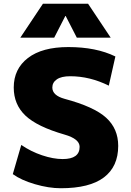

<svg xmlns="http://www.w3.org/2000/svg" viewBox="-20 -990 696 1020"><path d="M327 -905 268 -790H88L208 -970H448L568 -790H388L329 -905ZM558 -535Q457 -585 353 -585Q306 -585 282 -568.5Q258 -552 258 -525Q258 -483 323 -465Q480 -423 544 -364.5Q608 -306 608 -215Q608 -105 532 -47.5Q456 10 303 10Q239 10 165.5 -11.5Q92 -33 48 -65L93 -220Q144 -185 203.5 -165Q263 -145 313 -145Q403 -145 403 -210Q403 -252 323 -275Q177 -317 115 -376Q53 -435 53 -525Q53 -624 128.5 -682Q204 -740 343 -740Q491 -740 593 -690Z"/></svg>

Font: Mplus 1p Black
Style: Regular
Weight: 900
Version: Version 1.061